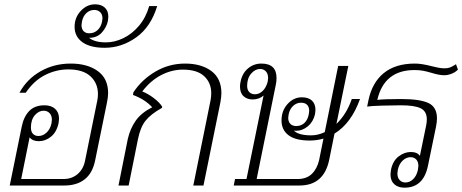

<svg xmlns="http://www.w3.org/2000/svg" viewBox="-20 -858 2138 888"><path d="M80 -270Q89 -317 114.5 -344Q140 -371 186 -371Q217 -371 235 -354.5Q253 -338 253 -309Q253 -303 251 -289Q242 -247 216 -226Q190 -205 160 -205Q130 -205 117 -223L78 -30H273Q312 -30 338.5 -52.5Q365 -75 373 -113L430 -393Q433 -408 433 -423Q433 -473 398.5 -505Q364 -537 296 -537Q240 -537 188.5 -511Q137 -485 99 -429H70Q104 -492 167 -528Q230 -564 307 -564Q384 -564 432 -529.5Q480 -495 480 -428Q480 -410 475 -385L420 -116Q408 -57 371.5 -28.5Q335 0 278 0H25ZM218 -287Q220 -299 220 -304Q220 -324 209 -335Q198 -346 182 -346Q159 -346 141 -325Q123 -304 123 -268Q123 -249 132.5 -239Q142 -229 158 -229Q178 -229 195 -244.5Q212 -260 218 -287Z M325 -734Q325 -777 353.5 -807.5Q382 -838 420 -838Q448 -838 464.5 -823Q481 -808 481 -781Q481 -775 479 -761Q473 -732 451 -707.5Q429 -683 392 -683Q418 -662 470 -662Q510 -662 550.5 -681.5Q591 -701 623 -739Q655 -777 670 -830H707Q678 -734 610.5 -685.5Q543 -637 464 -637Q397 -637 361 -663Q325 -689 325 -734ZM452 -758Q454 -768 454 -773Q454 -791 443.5 -801.5Q433 -812 416 -812Q395 -812 379.5 -797.5Q364 -783 359 -758Q357 -746 357 -742Q357 -724 366.5 -714Q376 -704 393 -704Q415 -704 431 -718.5Q447 -733 452 -758Z M571 -215Q582 -263 607.5 -299.5Q633 -336 684 -362Q667 -380 646.5 -393.5Q626 -407 595 -419L597 -431Q636 -490 699 -527Q762 -564 836 -564Q911 -564 957.5 -529.5Q1004 -495 1004 -427Q1004 -410 999 -383L921 0H874L954 -395Q957 -412 957 -427Q957 -475 924.5 -505.5Q892 -536 826 -536Q774 -536 725 -510.5Q676 -485 638 -435Q664 -425 690.5 -405Q717 -385 730 -365L729 -359Q677 -330 653 -299.5Q629 -269 618 -214L575 0H528Z M1527 -240 1503 -121Q1479 0 1365 0H1061L1067 -30H1120L1199 -416Q1178 -398 1148 -398Q1123 -398 1106.5 -413Q1090 -428 1090 -458Q1090 -469 1093 -482Q1101 -520 1127.5 -542Q1154 -564 1189 -564Q1259 -564 1259 -497Q1259 -479 1255 -463L1167 -30H1356Q1398 -30 1422.5 -54Q1447 -78 1456 -118L1476 -217Q1445 -208 1412 -208Q1347 -208 1314.5 -232.5Q1282 -257 1282 -301Q1282 -346 1310 -377Q1338 -408 1376 -408Q1406 -408 1422.5 -393Q1439 -378 1439 -349Q1439 -344 1437 -330Q1429 -295 1404 -274Q1379 -253 1348 -253L1339 -254Q1361 -232 1419 -232Q1451 -232 1482 -247L1544 -553H1591L1536 -285Q1583 -330 1607 -400H1645Q1605 -288 1527 -240ZM1218 -480Q1220 -492 1220 -497Q1220 -517 1209.5 -528Q1199 -539 1183 -539Q1160 -539 1141.5 -517.5Q1123 -496 1123 -461Q1123 -442 1133 -432Q1143 -422 1159 -422Q1179 -422 1195 -437.5Q1211 -453 1218 -480ZM1350 -275Q1372 -275 1387.5 -289Q1403 -303 1408 -329Q1410 -341 1410 -345Q1410 -363 1400.5 -373Q1391 -383 1372 -383Q1352 -383 1336 -368.5Q1320 -354 1315 -329Q1313 -317 1313 -313Q1313 -295 1323 -285Q1333 -275 1350 -275Z M1786 -51Q1786 -57 1788 -71Q1796 -113 1823 -134Q1850 -155 1880 -155Q1910 -155 1922 -137L1951 -278Q1954 -293 1954 -306Q1954 -343 1926 -357Q1898 -371 1834 -371Q1799 -371 1746.5 -369.5Q1694 -368 1678 -365L1684 -394Q1701 -476 1755 -520Q1809 -564 1899 -564Q1930 -564 1976 -552Q1991 -548 2007 -545Q2023 -542 2036 -542Q2051 -542 2061.5 -546Q2072 -550 2089 -561L2098 -536Q2085 -523 2067.5 -516.5Q2050 -510 2035 -510Q2011 -510 1976 -521Q1952 -528 1935.5 -531Q1919 -534 1897 -534Q1757 -534 1725 -396Q1756 -400 1835 -400Q1922 -400 1961.5 -381.5Q2001 -363 2001 -310Q2001 -294 1996 -269L1959 -90Q1938 10 1851 10Q1821 10 1803.5 -6Q1786 -22 1786 -51ZM1913 -73Q1915 -85 1915 -91Q1915 -110 1905 -120.5Q1895 -131 1879 -131Q1859 -131 1842.5 -115.5Q1826 -100 1820 -73Q1818 -61 1818 -56Q1818 -36 1828.5 -25Q1839 -14 1855 -14Q1875 -14 1891 -29.5Q1907 -45 1913 -73Z"/></svg>

Font: Trirong ExtraLight
Style: Italic
Weight: 275
Italic angle: -12°
Designer: Katatrad Team
Foundry: CadsonDemak
Version: Version 1.003